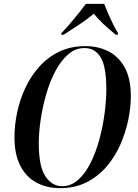

<svg xmlns="http://www.w3.org/2000/svg" viewBox="-20 -964 713 995"><path d="M291 11Q222 11 168.5 -18Q115 -47 85 -105.5Q55 -164 55 -253Q55 -316 69 -382Q83 -448 111.5 -509Q140 -570 184 -619Q228 -668 287.5 -696.5Q347 -725 423 -725Q488 -725 541 -698.5Q594 -672 626 -615Q658 -558 658 -464Q658 -407 644.5 -342Q631 -277 603.5 -214.5Q576 -152 532.5 -101Q489 -50 429 -19.5Q369 11 291 11ZM302 1Q348 1 385 -32Q422 -65 449.5 -120Q477 -175 495 -241.5Q513 -308 522 -376Q531 -444 531 -501Q531 -619 501.5 -667Q472 -715 418 -715Q371 -715 333.5 -682.5Q296 -650 267.5 -596.5Q239 -543 220 -477.5Q201 -412 191 -345.5Q181 -279 181 -222Q181 -101 215.5 -50Q250 1 302 1ZM298 -792Q329 -824 364 -866.5Q399 -909 425 -944H520Q528 -923 540.5 -894Q553 -865 567 -837Q581 -809 592 -792L590 -784H580Q543 -814 514.5 -841Q486 -868 466 -893Q437 -868 394 -839Q351 -810 310 -784H297Z"/></svg>

Font: Noto Serif Display Condensed SemiBold
Style: Italic
Weight: 600
Width: 3
Italic angle: -12°
Designer: Monotype Design Team
Foundry: Monotype Imaging Inc.
Version: Version 2.009